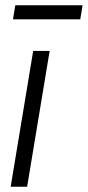

<svg xmlns="http://www.w3.org/2000/svg" viewBox="-20 -709 333 729"><path d="M20.5 0 106 -515.6H168.5L83 0ZM293.5 -689 284.7 -635.7H29.3L38.1 -689Z"/></svg>

Font: Inter Display Light
Style: Italic
Weight: 300
Italic angle: -9.39999°
Designer: Rasmus Andersson
Foundry: rsms
Version: Version 4.000;git-a52131595